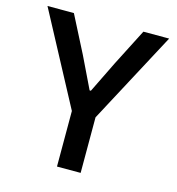

<svg xmlns="http://www.w3.org/2000/svg" viewBox="-105 -788 809 878"><g transform="rotate(15 300.0 -349.0)"><path d="M356 0V-263L588 -698H466L377 -524L304 -375H298L226 -524L137 -698H12L244 -263V0Z"/></g></svg>

Font: IBM Mono Medium
Style: Regular
Weight: 500
Monospace: yes
Designer: Mike Abbink, Paul van der Laan, Pieter van Rosmalen
Foundry: Bold Monday
Version: Version 2.3